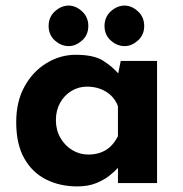

<svg xmlns="http://www.w3.org/2000/svg" viewBox="-20 -655 654 687"><path d="M256 12Q195 12 145.5 -12.5Q96 -37 67 -88Q38 -139 38 -218Q38 -292 68 -346Q98 -400 147 -429.5Q196 -459 251 -459Q316 -459 349.5 -437.5Q383 -416 405 -390L399 -373L412 -437H542V0H402V-95L413 -65Q411 -65 401 -53.5Q391 -42 371.5 -26.5Q352 -11 323.5 0.5Q295 12 256 12ZM296 -102Q321 -102 341 -109.5Q361 -117 376 -131.5Q391 -146 402 -168V-275Q394 -297 378 -312.5Q362 -328 340 -336.5Q318 -345 291 -345Q261 -345 235.5 -329.5Q210 -314 195 -287Q180 -260 180 -225Q180 -190 196 -162Q212 -134 238.5 -118Q265 -102 296 -102ZM154 -562Q154 -594 176.5 -614.5Q199 -635 226 -635Q251 -635 273.5 -614.5Q296 -594 296 -562Q296 -530 273.5 -510Q251 -490 226 -490Q199 -490 176.5 -510Q154 -530 154 -562ZM354 -562Q354 -594 376.5 -614.5Q399 -635 426 -635Q451 -635 473.5 -614.5Q496 -594 496 -562Q496 -530 473.5 -510Q451 -490 426 -490Q399 -490 376.5 -510Q354 -530 354 -562Z"/></svg>

Font: Josefin Sans Thin
Style: Bold
Weight: 700
Version: Version 2.000